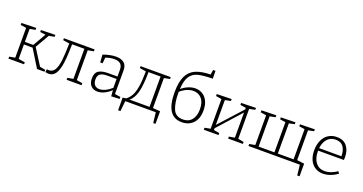

<svg xmlns="http://www.w3.org/2000/svg" viewBox="-43 -1655 5007 2645"><g transform="rotate(20 2460.5 -332.5)"><path d="M338 -281 489 -43 570 -28V0H460L302 -256H175V-45L270 -29V0H41V-29L125 -44V-481L41 -494V-523L257 -528V-500L175 -484V-294H298L408 -484L327 -494V-523L537 -528V-500L456 -485Z M1113 -497 1028 -481V-44L1113 -29V0H894V-29L978 -44V-485H798Q796 -318 782 -212Q768 -106 732 -49.5Q696 7 632 7Q615 7 582 0L589 -44Q602 -40 618 -40Q675 -40 704 -91Q733 -142 743.5 -234Q754 -326 757 -482L663 -497V-525H1113Z M1587 -44 1671 -31V-2L1549 4L1542 -85Q1497 -40 1446 -16Q1395 8 1347 8Q1287 8 1250.5 -29.5Q1214 -67 1214 -138Q1214 -220 1262 -251Q1310 -282 1400 -282H1537V-382Q1537 -493 1416 -493Q1359 -493 1290 -469L1282 -383H1247L1239 -495Q1344 -533 1426 -533Q1503 -533 1545 -498.5Q1587 -464 1587 -391ZM1361 -33Q1400 -33 1447 -55Q1494 -77 1537 -116V-246H1408Q1330 -246 1297.5 -222.5Q1265 -199 1265 -143Q1265 -88 1291 -60.5Q1317 -33 1361 -33Z M2145 -41 2253 -33 2252 152H2219L2201 0H1754L1738 152H1704L1703 -33L1753 -40Q1797 -74 1824 -124Q1851 -174 1865 -259.5Q1879 -345 1880 -482L1787 -497V-525H2229V-497L2145 -481ZM1918 -485Q1917 -294 1890 -191.5Q1863 -89 1803 -40H2095V-485Z M2811 -248Q2811 -126 2748 -59.5Q2685 7 2581 7Q2350 7 2350 -347Q2350 -499 2391.5 -585Q2433 -671 2515.5 -707.5Q2598 -744 2734 -747L2744 -817H2779L2781 -703Q2641 -701 2567 -682Q2493 -663 2452 -602.5Q2411 -542 2404 -414Q2451 -454 2503 -475Q2555 -496 2604 -496Q2662 -496 2709 -467.5Q2756 -439 2783.5 -383Q2811 -327 2811 -248ZM2759 -245Q2759 -347 2712 -400.5Q2665 -454 2591 -454Q2545 -454 2496 -433.5Q2447 -413 2402 -373V-352Q2402 -212 2439 -123Q2476 -34 2584 -34Q2667 -34 2713 -90.5Q2759 -147 2759 -245Z M3478 -528V-500L3394 -483V-45L3478 -29V0H3262V-29L3345 -44V-412L3038 -70V-44L3121 -29V0H2905V-29L2989 -45V-480L2905 -494V-523L3121 -528V-500L3038 -483V-119L3346 -459L3345 -481L3262 -494V-523Z M4257 -483V-46L4364 -33V152H4330L4313 0H3560V-29L3644 -45V-480L3560 -494V-523L3776 -528V-500L3694 -483V-40H3926V-482L3844 -494V-523L4057 -528V-500L3976 -483V-40H4207V-482L4125 -494V-523L4341 -528V-500Z M4843 -97 4863 -67Q4756 8 4651 8Q4586 8 4536.5 -23Q4487 -54 4459 -113Q4431 -172 4431 -255Q4431 -339 4460 -402Q4489 -465 4542 -499Q4595 -533 4665 -533Q4762 -533 4812.5 -471Q4863 -409 4863 -306Q4863 -285 4861 -268H4483V-261Q4483 -154 4531.5 -93.5Q4580 -33 4662 -33Q4750 -33 4843 -97ZM4485 -305H4812Q4812 -389 4776 -441Q4740 -493 4662 -493Q4587 -493 4541 -442.5Q4495 -392 4485 -305Z"/></g></svg>

Font: Bitter Pro Light
Style: Regular
Weight: 300
Designer: Sol Matas, and Bitter project Authors
Foundry: Sol Matas
Version: Version 1.010